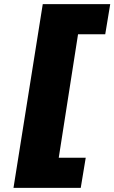

<svg xmlns="http://www.w3.org/2000/svg" viewBox="-20 -725 551 925"><path d="M45 180 186 -705H511L487 -560H356L263 35H393L369 180Z"/></svg>

Font: Nunito Sans 7pt SemiExpanded Black
Style: Italic
Weight: 900
Width: 6
Italic angle: -9°
Designer: Vernon Adams
Foundry: Vernon Adams
Version: Version 3.101;gftools[0.9.27]